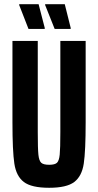

<svg xmlns="http://www.w3.org/2000/svg" viewBox="-20 -882 465 910"><path d="M39 -303V-688H159V-256Q159 -178 162 -149Q165 -120 175.5 -110.5Q186 -101 213 -101Q240 -101 250 -110.5Q260 -120 263 -149Q266 -178 266 -256V-688H386V-303Q386 -166 377 -106.5Q368 -47 332 -19.5Q296 8 213 8Q129 8 93 -19.5Q57 -47 48 -106.5Q39 -166 39 -303ZM192 -745H115L71 -858V-862H163L192 -750ZM315 -745H239L194 -858V-862H287L315 -750Z"/></svg>

Font: Saira ExtraCondensed
Style: Bold
Weight: 700
Width: 2
Designer: Hector Gatti with collaboration of the Omnibus-Type team
Foundry: Omnibus-Type
Version: Version 0.072; ttfautohint (v1.8)